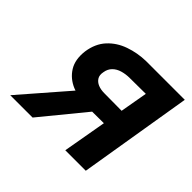

<svg xmlns="http://www.w3.org/2000/svg" viewBox="-118 -598 735 735"><g transform="rotate(45 250.0 -230.0)"><path d="M136 0 322 -227H212L15 0ZM424 0 500 -460H394L313 0ZM399 -259 265 -260Q245 -260 230.5 -266Q216 -272 208.5 -284Q201 -296 205 -315Q208 -334 220.5 -346.5Q233 -359 252 -364.5Q271 -370 292 -370L420 -371L434 -460H290Q245 -459 203.5 -444.5Q162 -430 134 -399.5Q106 -369 99 -321Q93 -272 113 -240Q133 -208 170 -192.5Q207 -177 251 -177L387 -178Z"/></g></svg>

Font: Jost Medium
Style: Italic
Weight: 500
Italic angle: -5°
Version: Version 3.710